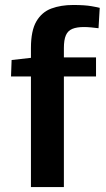

<svg xmlns="http://www.w3.org/2000/svg" viewBox="-20 -762 432 782"><path d="M106 0V-450.7H24.9L27.3 -517.6L106 -526.4V-566.4Q106 -637.2 128.2 -675Q150.4 -712.9 189.2 -727.3Q228 -741.7 277.8 -741.7Q325.2 -741.7 352.8 -736.8Q380.4 -731.9 386.2 -730L381.3 -647Q367.7 -648.9 351.3 -650.4Q335 -651.9 322.3 -651.9Q292.5 -651.9 274.4 -644.3Q256.3 -636.7 248.3 -618.2Q240.2 -599.6 240.2 -566.4V-528.3H371.1V-450.7H240.2V0Z"/></svg>

Font: Comme SemiBold
Style: Regular
Weight: 600
Version: Version 1.000;gftools[0.9.27]